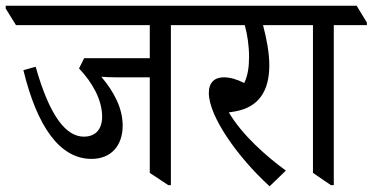

<svg xmlns="http://www.w3.org/2000/svg" viewBox="-59 -643 1306 673"><path d="M262 -86C329 -86 371 -131 371 -203C371 -262 342 -320 296 -374C309 -373 326 -372 346 -372H466V-37L531 6H540V-555H655V-564L619 -623H-39V-613L-3 -555H466V-439H236L218 -403C265 -354 299 -293 299 -234C299 -189 275 -164 235 -164C174 -164 116 -232 66 -409L23 -397C71 -200 150 -86 262 -86Z M886 10 943 -45C875 -95 792 -167 743 -249C752 -250 760 -252 768 -253C847 -268 885 -323 885 -414C885 -459 875 -509 863 -555H999V-564L963 -623H578V-612L614 -555H799C808 -522 814 -483 814 -444C814 -410 810 -378 797 -352C772 -365 747 -372 726 -372C693 -372 673 -354 673 -317C673 -236 773 -93 886 10Z M1101 6H1111V-555H1227V-564L1191 -623H921V-613L957 -555H1038V-37Z"/></svg>

Font: Noto Serif Devanagari SemiCondensed
Style: Regular
Weight: 400
Width: 4
Designer: Universal Thirst, Indian Type Foundry and the Monotype Design Team
Foundry: Monotype Imaging Inc.
Version: Version 2.004